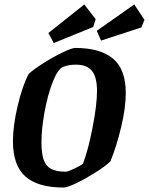

<svg xmlns="http://www.w3.org/2000/svg" viewBox="-20 -831 668 861"><path d="M38 -198Q38 -267 59.5 -357.5Q81 -448 109 -500Q132 -521 176.5 -549Q221 -577 262 -596.5Q303 -616 317 -616Q430 -616 487 -568Q544 -520 544 -414Q544 -348 523.5 -262Q503 -176 475 -107Q449 -83 405 -55.5Q361 -28 321 -9Q281 10 265 10Q150 10 94 -39.5Q38 -89 38 -198ZM352 -97Q375 -156 395 -258.5Q415 -361 415 -423Q415 -486 392 -513.5Q369 -541 321 -541Q287 -541 263 -531Q239 -521 216.5 -463.5Q194 -406 180 -330Q166 -254 166 -194Q166 -144 175.5 -115.5Q185 -87 208.5 -74Q232 -61 275 -61Q284 -61 314.5 -75.5Q345 -90 352 -97ZM197 -683 358 -811 409 -745 398 -710 221 -638ZM414 -693 582 -811 628 -742 614 -708 433 -649Z"/></svg>

Font: Grenze SemiBold
Style: Italic
Weight: 600
Italic angle: -10°
Designer: Renata Polastri
Foundry: Omnibus-Type
Version: Version 1.002; ttfautohint (v1.8)